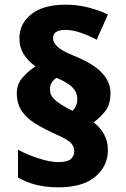

<svg xmlns="http://www.w3.org/2000/svg" viewBox="-20 -790 540 822"><path d="M52 -392Q52 -430 77.5 -459Q103 -488 132 -506Q98 -530 80.5 -559.5Q63 -589 63 -626Q63 -689 114.5 -729.5Q166 -770 261 -770Q311 -770 358 -758Q405 -746 442 -728L394 -620Q362 -637 326.5 -649.5Q291 -662 260 -662Q207 -662 207 -626Q207 -610 224 -592Q241 -574 292 -553Q378 -519 415.5 -479Q453 -439 453 -392Q453 -342 430.5 -314Q408 -286 381 -266Q408 -246 425 -216Q442 -186 442 -147Q442 -80 388.5 -34Q335 12 229 12Q129 12 57 -30V-149Q100 -126 148 -111Q196 -96 230 -96Q268 -96 283 -109Q298 -122 298 -143Q298 -163 283 -178.5Q268 -194 215 -217Q167 -239 130.5 -261.5Q94 -284 73 -315Q52 -346 52 -392ZM194 -407Q194 -382 214 -363.5Q234 -345 278 -322L291 -315Q298 -323 304.5 -335.5Q311 -348 311 -367Q311 -393 292 -414Q273 -435 222 -457Q212 -451 203 -439Q194 -427 194 -407Z"/></svg>

Font: Noto Sans Cherokee Black
Style: Regular
Weight: 900
Designer: Monotype Design Team
Foundry: Monotype Imaging Inc.
Version: Version 2.001; ttfautohint (v1.8.4.7-5d5b)